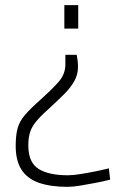

<svg xmlns="http://www.w3.org/2000/svg" viewBox="-20 -520 485 746"><path d="M278 -307Q280 -297 281.5 -285Q283 -273 283 -260Q283 -230 268.5 -204.5Q254 -179 230.5 -155.5Q207 -132 181 -108Q146 -77 126 -54.5Q106 -32 98 -10Q90 12 90 45Q90 111 129.5 136Q169 161 244 161Q263 161 291.5 156.5Q320 152 350 146Q380 140 403 134L408 178Q385 184 354 190Q323 196 293 201Q263 206 242 206Q177 206 132 190.5Q87 175 64 140Q41 105 41 47Q41 5 48.5 -22Q56 -49 77.5 -74Q99 -99 140 -135Q179 -170 206.5 -200.5Q234 -231 234 -270V-307ZM284 -500V-409H230V-500Z"/></svg>

Font: Cairo Play Light
Style: Regular
Weight: 300
Version: Version 3.119